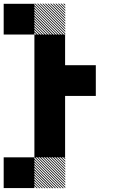

<svg xmlns="http://www.w3.org/2000/svg" viewBox="-20 -854 707 1042"><path d="M334.2 10.8 322.5 -0.8H328.3L334.2 5ZM334.2 25 308.3 -0.8H314.2L334.2 19.2ZM334.2 39.2 294.2 -0.8H300L334.2 33.3ZM334.2 53.3 280 -0.8H285.8L334.2 47.5ZM334.2 67.5 265.8 -0.8H271.7L334.2 61.7ZM334.2 81.7 251.7 -0.8H257.5L334.2 75.8ZM334.2 95.8 237.5 -0.8H243.3L334.2 90ZM334.2 110 223.3 -0.8H229.2L334.2 104.2ZM334.2 124.2 209.2 -0.8H215L334.2 118.3ZM334.2 138.3 195 -0.8H200.8L334.2 132.5ZM334.2 152.5 180.8 -0.8H186.7L334.2 146.7ZM334.2 166.7 166.7 -0.8H172.5L334.2 160.8ZM320.8 167.5 165.8 12.5V6.7L326.7 167.5ZM306.7 167.5 165.8 26.7V20.8L312.5 167.5ZM292.5 167.5 165.8 40.8V35L298.3 167.5ZM278.3 167.5 165.8 55V49.2L284.2 167.5ZM263.3 167.5 165.8 70V63.3L270 167.5ZM250 167.5 165.8 83.3V77.5L255.8 167.5ZM235.8 167.5 165.8 97.5V91.7L241.7 167.5ZM221.7 167.5 165.8 111.7V105.8L227.5 167.5ZM207.5 167.5 165.8 125.8V120L213.3 167.5ZM193.3 167.5 165.8 140V134.2L199.2 167.5ZM179.2 167.5 165.8 154.2V148.3L185 167.5ZM334.2 -822.5 322.5 -834.2H328.3L334.2 -828.3ZM334.2 -808.3 308.3 -834.2H314.2L334.2 -814.2ZM334.2 -794.2 294.2 -834.2H300L334.2 -800ZM334.2 -780 280 -834.2H285.8L334.2 -785.8ZM334.2 -765.8 265.8 -834.2H271.7L334.2 -771.7ZM334.2 -751.7 251.7 -834.2H257.5L334.2 -757.5ZM334.2 -737.5 237.5 -834.2H243.3L334.2 -743.3ZM334.2 -723.3 223.3 -834.2H229.2L334.2 -729.2ZM334.2 -709.2 209.2 -834.2H215L334.2 -715ZM334.2 -695 195 -834.2H200.8L334.2 -700.8ZM334.2 -680.8 180.8 -834.2H186.7L334.2 -686.7ZM334.2 -666.7 166.7 -834.2H172.5L334.2 -672.5ZM320.8 -665.8 165.8 -820.8V-826.7L326.7 -665.8ZM306.7 -665.8 165.8 -806.7V-812.5L312.5 -665.8ZM292.5 -665.8 165.8 -792.5V-798.3L298.3 -665.8ZM278.3 -665.8 165.8 -778.3V-784.2L284.2 -665.8ZM263.3 -665.8 165.8 -763.3V-770L270 -665.8ZM250 -665.8 165.8 -750V-755.8L255.8 -665.8ZM235.8 -665.8 165.8 -735.8V-741.7L241.7 -665.8ZM221.7 -665.8 165.8 -721.7V-727.5L227.5 -665.8ZM207.5 -665.8 165.8 -707.5V-713.3L213.3 -665.8ZM193.3 -665.8 165.8 -693.3V-699.2L199.2 -665.8ZM179.2 -665.8 165.8 -679.2V-685L185 -665.8ZM0 0H166.7V166.7H0ZM166.7 -166.7H333.3V0H166.7ZM166.7 -333.3H333.3V0H166.7ZM333.3 -500H500V-333.3H333.3ZM166.7 -500H500V-333.3H166.7ZM166.7 -500H333.3V-166.7H166.7ZM166.7 -666.7H333.3V-333.3H166.7ZM0 -833.3H166.7V-666.7H0Z"/></svg>

Font: 0xA000-Pixelated-Mono
Style: Pixelated-Mono
Weight: 400
Version: Version 0.1